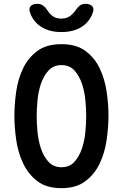

<svg xmlns="http://www.w3.org/2000/svg" viewBox="-20 -970 640 1000"><path d="M300 -99Q343 -99 368.5 -128Q394 -157 407.5 -198.5Q421 -240 425 -286Q429 -332 429 -366Q429 -399 425 -445Q421 -491 407.5 -532Q394 -573 368.5 -602Q343 -631 300 -631Q258 -631 232 -602Q206 -573 192.5 -531.5Q179 -490 175 -444.5Q171 -399 171 -366Q171 -332 175 -286Q179 -240 192.5 -198.5Q206 -157 232 -128Q258 -99 300 -99ZM300 10Q222 10 174.5 -26.5Q127 -63 100.5 -119Q74 -175 64.5 -241Q55 -307 55 -366Q55 -425 64 -490.5Q73 -556 99 -611.5Q125 -667 173 -703.5Q221 -740 300 -740Q378 -740 426 -704Q474 -668 500 -612.5Q526 -557 535.5 -492Q545 -427 545 -369Q545 -309 535.5 -242Q526 -175 499.5 -119Q473 -63 425 -26.5Q377 10 300 10ZM136 -906Q129 -926 139.5 -938Q150 -950 174 -950Q184 -950 192 -947.5Q200 -945 205 -940Q217 -932 224.5 -919.5Q232 -907 243 -896Q264 -873 299 -873Q334 -873 356 -896Q367 -906 375 -918Q383 -930 392 -938Q399 -944 406.5 -947Q414 -950 425 -950Q449 -950 460 -938Q471 -926 464 -906Q453 -870 424 -844Q377 -803 300 -803Q223 -803 176 -844Q147 -870 136 -906Z"/></svg>

Font: Maple Mono SemiBold
Style: Regular
Weight: 600
Monospace: yes
Designer: subframe7536
Version: Version 7.000